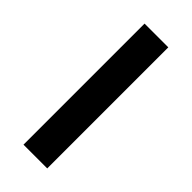

<svg xmlns="http://www.w3.org/2000/svg" viewBox="-176 -540 571 571"><g transform="rotate(45 109.0 -254.5)"><path d="M59.2 0V-509.2H159.1V0Z"/></g></svg>

Font: Red Hat Display VF
Style: Regular
Weight: 300
Designer: Pentagram, MCKL
Foundry: Pentagram, MCKL
Version: Version 1.023